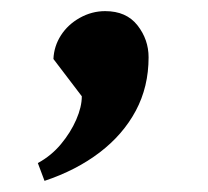

<svg xmlns="http://www.w3.org/2000/svg" viewBox="-20 -148 374 345"><path d="M60 177 48 145Q72 132 89.5 111Q107 90 117 67Q127 44 127 25L76 -42Q77 -65 89.5 -84.5Q102 -104 123.5 -116Q145 -128 169 -128Q207 -128 227 -102.5Q247 -77 247 -45Q247 8 224 51Q201 94 159 126Q117 158 60 177Z"/></svg>

Font: Lemonada
Style: Regular
Weight: 400
Designer: Mohamed Gaber (Arabic), Eduardo Tunni (Latin)
Foundry: Kief Type Foundry
Version: Version 4.005